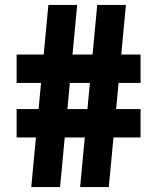

<svg xmlns="http://www.w3.org/2000/svg" viewBox="-20 -760 638 780"><path d="M305.5 0 375 -740H491.5L422 0ZM47.5 -201.5V-317H551V-201.5ZM107 0 176.5 -740H293.5L224 0ZM47.5 -423V-538.5H551V-423Z"/></svg>

Font: Encode Sans SemiCondensed
Style: Bold
Weight: 700
Width: 4
Designer: Multiple Designers
Foundry: Impallari Type
Version: Version 3.002